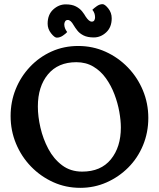

<svg xmlns="http://www.w3.org/2000/svg" viewBox="-20 -892 763 923"><path d="M356 -671Q426 -671 487 -643.5Q548 -616 594.5 -568Q641 -520 667 -457.5Q693 -395 693 -325Q693 -255 667.5 -193.5Q642 -132 596.5 -86.5Q551 -41 492 -15Q433 11 366 11Q296 11 235.5 -16.5Q175 -44 129 -91.5Q83 -139 57 -201.5Q31 -264 31 -334Q31 -403 55.5 -463.5Q80 -524 124.5 -571Q169 -618 228 -644.5Q287 -671 356 -671ZM347 -593Q259 -593 210.5 -534.5Q162 -476 162 -380Q162 -332 174.5 -278Q187 -224 212.5 -176Q238 -128 278.5 -97.5Q319 -67 375 -67Q465 -67 513 -126Q561 -185 561 -279Q561 -313 553.5 -355Q546 -397 530 -439Q514 -481 489 -516Q464 -551 428.5 -572Q393 -593 347 -593ZM392 -812Q408 -788 421 -788Q430 -788 433.5 -794.5Q437 -801 437 -808Q437 -817 434.5 -826Q432 -835 424 -845Q432 -853 445.5 -862.5Q459 -872 473 -872Q484 -872 500.5 -851.5Q517 -831 517 -804Q517 -761 490.5 -736.5Q464 -712 431 -712Q401 -712 382 -721.5Q363 -731 352 -745Q341 -759 334 -771Q320 -796 306 -796Q297 -796 293 -789Q289 -782 289 -775Q289 -756 303 -738Q296 -730 282 -720.5Q268 -711 253 -711Q242 -711 225.5 -732Q209 -753 209 -778Q209 -822 236 -846.5Q263 -871 296 -871Q326 -871 345 -861Q364 -851 375 -837Q386 -823 392 -812Z"/></svg>

Font: Young Serif
Style: Regular
Weight: 400
Designer: Bastien Sozeau
Foundry: NBR — Bastien Sozeau
Version: Version 3.004; ttfautohint (v1.8.4.7-5d5b);gftools[0.9.33]